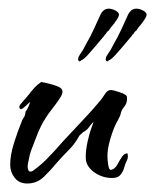

<svg xmlns="http://www.w3.org/2000/svg" viewBox="-20 -421 365 452"><path d="M236 -279Q233 -275 230.5 -277.5Q228 -280 229 -282Q229 -286 231 -289Q233 -292 236 -297Q239 -301 242 -306.5Q245 -312 248 -318Q257 -333 265.5 -351.5Q274 -370 279 -381Q285 -397 296 -400Q303 -402 313 -398Q323 -394 325 -388Q327 -381 305 -355L301 -349Q297 -347 294 -341Q292 -340 291 -338Q290 -336 288 -334Q263 -304 252 -292Q241 -280 236 -279ZM171 -279Q168 -275 165.5 -277.5Q163 -280 164 -282Q164 -286 166 -289Q168 -292 171 -297Q174 -301 177 -306.5Q180 -312 183 -318Q192 -333 200.5 -351.5Q209 -370 214 -381Q220 -397 231 -400Q238 -402 248 -398Q258 -394 260 -388Q262 -381 240 -355L236 -349Q232 -347 229 -341Q227 -340 226 -338Q225 -336 223 -334Q198 -304 187 -292Q176 -280 171 -279ZM44 11Q25 11 14.5 -2.5Q4 -16 4 -33Q4 -56 13 -84.5Q22 -113 30 -132Q32 -139 36 -144.5Q40 -150 40 -158Q43 -161 46.5 -169Q50 -177 51 -181Q47 -178 41 -172Q35 -166 30 -164L27 -165Q24 -169 27 -174Q29 -176 32.5 -180.5Q36 -185 40 -189Q44 -194 47.5 -198Q51 -202 52 -204Q59 -212 63 -216.5Q67 -221 77 -228Q82 -227 93.5 -224.5Q105 -222 116 -217.5Q127 -213 127 -206Q128 -200 119.5 -187.5Q111 -175 101.5 -163Q92 -151 88 -144Q81 -133 77 -125Q73 -117 70 -110L56 -74Q52 -64 50 -56Q48 -48 46 -37Q46 -36 45.5 -33.5Q45 -31 45 -29Q45 -25 46.5 -21Q48 -17 52 -17Q56 -17 63 -23Q84 -39 98 -55Q106 -63 113 -71Q120 -79 129 -89Q151 -113 173.5 -136.5Q196 -160 216 -184Q221 -190 227 -199.5Q233 -209 240 -209H241Q247 -209 263 -203.5Q279 -198 279 -192V-188Q279 -179 274 -172Q271 -168 269 -165Q267 -162 265 -157Q264 -151 262 -147Q260 -143 257 -137Q248 -122 240 -95Q232 -68 233 -51Q233 -46 234.5 -34.5Q236 -23 240 -21Q250 -22 256.5 -34Q263 -46 268 -53Q273 -60 280 -60Q281 -57 281 -52Q281 -48 279 -44Q277 -40 275 -35Q273 -29 271.5 -23.5Q270 -18 266 -13Q260 -2 244 -2Q221 -2 202.5 -15Q184 -28 182 -46Q181 -65 186.5 -89Q192 -113 199 -130Q199 -131 199.5 -132Q200 -133 200 -134Q194 -128 189 -121Q184 -114 176 -110L167 -102Q157 -83 142 -68Q127 -53 113 -37Q100 -21 83.5 -5Q67 11 44 11Z"/></svg>

Font: Qwitcher Grypen
Style: Bold
Weight: 700
Designer: Robert E. Leuschke
Foundry: Robert E. Leuschke
Version: Version 1.100; ttfautohint (v1.8.3)